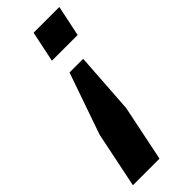

<svg xmlns="http://www.w3.org/2000/svg" viewBox="-309 -565 786 786"><g transform="rotate(-45 84.5 -171.5)"><path d="M236 -536 208 -402H59L87 -536ZM155 -317 137 -50 87 193H-67L-17 -50L76 -317Z"/></g></svg>

Font: Mona Sans Expanded
Style: Bold Italic
Weight: 700
Width: 7
Italic angle: -11.7°
Designer: Deni Anggara
Foundry: GitHub
Version: Version 1.001;gftools[0.9.33]